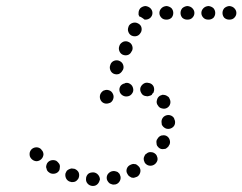

<svg xmlns="http://www.w3.org/2000/svg" viewBox="-20 -587 803 636"><path d="M280 -15Q276 -14 272 -11Q269 -8 267 -4Q265 0 265 5Q264 14 270 21Q276 28 286 29H287Q291 29 295 28Q300 26 303 23Q306 20 308 16Q310 12 311 8Q311 -1 305 -8Q299 -15 290 -16H289Q284 -16 280 -15ZM337 -10Q332 -2 334 7Q335 11 338 15Q340 18 344 21Q348 23 352 24Q356 25 361 24H362Q371 22 376 14Q381 6 379 -3Q378 -7 376 -11Q373 -14 370 -17Q366 -19 361 -20Q357 -21 353 -20H352Q343 -18 337 -10ZM217 -29Q212 -28 208 -26Q204 -24 201 -21Q199 -17 197 -13Q195 -4 199 4Q203 12 212 15H213Q217 17 222 16Q226 16 230 14Q234 12 237 8Q240 5 241 1Q244 -8 240 -17Q235 -25 226 -28H225Q221 -29 217 -29ZM400 -28Q397 -19 402 -11Q404 -7 407 -4Q411 -1 415 1Q419 2 423 2Q428 1 432 -1H433Q441 -5 444 -14Q447 -23 443 -31Q441 -35 437 -38Q434 -41 430 -43Q425 -44 421 -44Q416 -43 412 -41Q403 -37 400 -28ZM150 -56Q141 -54 136 -46Q134 -42 133 -37Q132 -33 134 -29Q135 -24 137 -21Q140 -17 144 -15L145 -14Q153 -10 162 -12Q171 -14 176 -22Q178 -26 178 -31Q179 -35 178 -40Q177 -44 174 -47Q171 -51 168 -53L167 -54Q159 -58 150 -56ZM458 -69Q456 -65 456 -61Q456 -56 458 -52Q459 -48 462 -45Q469 -38 478 -38Q487 -38 494 -44L495 -45Q498 -48 500 -52Q502 -56 502 -60Q502 -65 500 -69Q499 -73 496 -76Q489 -83 480 -83Q471 -84 464 -77H463Q460 -74 458 -69ZM101 -99Q92 -99 85 -93Q82 -90 80 -86Q78 -82 78 -77Q78 -73 79 -69Q81 -64 84 -61L85 -60Q91 -54 100 -53Q110 -53 117 -60Q123 -66 124 -75Q124 -85 117 -91V-92Q110 -99 101 -99ZM498 -117Q498 -113 499 -108Q500 -104 503 -101Q506 -97 510 -95Q514 -93 519 -93Q523 -93 528 -94Q532 -96 535 -99Q539 -102 540 -106L541 -107Q545 -115 542 -124Q539 -133 531 -137Q527 -139 522 -139Q518 -139 514 -138Q509 -136 506 -133Q503 -130 501 -126L500 -125Q498 -121 498 -117ZM516 -174Q518 -170 521 -167Q524 -164 528 -162Q532 -160 537 -160Q546 -160 553 -166Q560 -172 560 -182V-183Q560 -187 558 -191Q557 -196 554 -199Q551 -202 547 -204Q542 -206 538 -206Q529 -206 522 -200Q515 -193 515 -184V-183Q515 -179 516 -174ZM516 -228Q526 -225 534 -230Q542 -235 544 -244Q546 -253 541 -261V-262Q539 -266 535 -268Q531 -271 527 -272Q523 -273 518 -273Q514 -272 510 -270Q502 -265 500 -256Q497 -247 502 -239L503 -238Q507 -230 516 -228ZM355 -259Q358 -268 354 -276Q350 -285 341 -288Q332 -291 324 -287H323Q315 -282 312 -274Q309 -265 313 -256Q317 -248 325 -245Q334 -242 343 -246H344Q352 -250 355 -259ZM418 -278Q423 -285 421 -294Q419 -304 411 -309Q404 -314 395 -312L394 -311Q384 -309 379 -302Q374 -294 376 -285Q378 -276 386 -271Q394 -266 403 -268H404Q413 -270 418 -278ZM462 -269H461Q452 -271 448 -279Q443 -287 445 -296Q448 -305 456 -310Q464 -315 473 -312H474Q483 -310 488 -302Q492 -294 490 -285Q490 -284 489 -283Q489 -282 489 -281Q487 -279 486 -278Q484 -276 483 -273Q479 -270 473 -269Q468 -267 462 -269ZM345 -356Q348 -347 356 -343Q365 -339 374 -342Q382 -346 386 -354L387 -355Q391 -363 388 -372Q385 -381 376 -385Q368 -389 359 -386Q350 -383 346 -374V-373Q342 -365 345 -356ZM375 -419Q378 -410 386 -406Q395 -402 404 -405Q412 -408 416 -417L417 -418Q421 -426 418 -435Q415 -444 406 -448Q398 -452 389 -449Q380 -445 376 -437V-436Q372 -428 375 -419ZM405 -482Q408 -473 416 -469Q425 -465 434 -468Q442 -471 446 -479L447 -480Q451 -489 448 -498Q445 -506 436 -510Q428 -514 419 -511Q410 -508 406 -500V-499Q402 -490 405 -482ZM445 -560Q452 -566 461 -567H462Q471 -566 478 -560Q485 -553 485 -544Q485 -535 478 -528Q471 -522 462 -522H461Q460 -522 460 -522Q459 -522 459 -522Q453 -527 446 -531Q444 -532 442 -532Q440 -535 439 -538Q439 -541 439 -544Q439 -553 445 -560ZM515 -560Q508 -553 508 -544Q508 -535 515 -528Q521 -522 531 -522H532Q541 -522 548 -528Q554 -535 554 -544Q554 -553 548 -560Q541 -566 532 -567H531Q521 -566 515 -560ZM584 -560Q578 -553 578 -544Q578 -535 584 -528Q591 -522 600 -522H601Q611 -522 617 -528Q624 -535 624 -544Q624 -553 617 -560Q611 -566 601 -567H600Q591 -566 584 -560ZM654 -560Q647 -553 647 -544Q647 -535 654 -528Q660 -522 670 -522H671Q680 -522 687 -528Q693 -535 693 -544Q693 -553 687 -560Q680 -566 671 -567H670Q660 -566 654 -560ZM756 -560Q763 -553 763 -544Q763 -535 756 -528Q750 -522 740 -522H739Q730 -522 723 -528Q717 -535 717 -544Q717 -553 723 -560Q730 -566 739 -567H740Q750 -566 756 -560Z"/></svg>

Font: FRB American Cursive Guidelines Dotted Extrabold
Style: Bold Italic
Weight: 800
Italic angle: -25°
Version: Version 2.0;Modular Font Editor K font №1